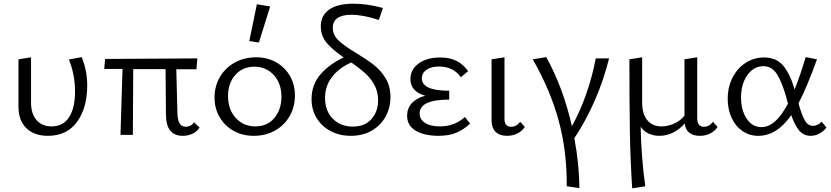

<svg xmlns="http://www.w3.org/2000/svg" viewBox="-20 -730 4496 1039"><path d="M80 -151V-409L148 -420V-174Q148 -114 178 -80Q208 -46 259 -46Q322 -46 354 -96Q386 -146 386 -234Q386 -326 353 -408L422 -421Q452 -348 452 -268Q452 -146 397 -70.5Q342 5 239 5Q165 5 122.5 -36.5Q80 -78 80 -151Z M1060 -40Q1047 -19 1023 -7Q999 5 969 5Q878 5 878 -111L876 -356H701L699 0H632L643 -357H544L549 -411L1048 -414L1043 -355H934L940 -121Q941 -80 952 -62Q963 -44 986 -44Q998 -44 1010 -50Q1022 -56 1030 -68Z M1141 -202Q1141 -264 1170 -313.5Q1199 -363 1250.5 -391.5Q1302 -420 1366 -420Q1426 -420 1474 -393Q1522 -366 1549 -319Q1576 -272 1576 -213Q1576 -151 1547 -101Q1518 -51 1467.5 -23Q1417 5 1353 5Q1292 5 1244 -22Q1196 -49 1168.5 -96Q1141 -143 1141 -202ZM1503 -206Q1503 -279 1461.5 -324Q1420 -369 1357 -369Q1292 -369 1253 -324Q1214 -279 1214 -210Q1214 -137 1256 -91.5Q1298 -46 1362 -46Q1427 -46 1465 -92Q1503 -138 1503 -206ZM1329 -508 1370 -707 1442 -695 1381 -500Z M1909 -442Q1967 -407 2004 -378Q2041 -349 2067 -306Q2093 -263 2093 -204Q2093 -147 2066.5 -99Q2040 -51 1991.5 -23Q1943 5 1878 5Q1818 5 1769.5 -20.5Q1721 -46 1693.5 -91Q1666 -136 1666 -193Q1666 -274 1716.5 -330Q1767 -386 1840 -419Q1780 -460 1748 -498Q1716 -536 1716 -588Q1716 -646 1761 -678Q1806 -710 1892 -710Q1966 -710 2052 -687L2030 -622Q1946 -650 1881 -650Q1831 -650 1806 -632Q1781 -614 1781 -580Q1781 -540 1812.5 -510.5Q1844 -481 1909 -442ZM2026 -187Q2026 -233 2006.5 -269.5Q1987 -306 1957 -333Q1927 -360 1881 -392Q1815 -363 1777 -314Q1739 -265 1739 -200Q1739 -130 1781 -87.5Q1823 -45 1890 -45Q1954 -45 1990 -85.5Q2026 -126 2026 -187Z M2524 -61Q2491 -30 2451 -12.5Q2411 5 2353 5Q2277 5 2230 -22.5Q2183 -50 2183 -104Q2183 -143 2208 -171Q2233 -199 2281 -212Q2201 -235 2201 -302Q2201 -354 2245.5 -386.5Q2290 -419 2363 -419Q2414 -419 2450.5 -400.5Q2487 -382 2513 -345L2474 -312Q2433 -370 2356 -370Q2313 -370 2288 -352.5Q2263 -335 2263 -306Q2263 -239 2411 -239V-191Q2251 -191 2251 -116Q2251 -84 2280 -65Q2309 -46 2361 -46Q2440 -46 2496 -97Z M2640 -80V-409L2710 -420V-91Q2708 -44 2746 -44Q2775 -44 2795 -71L2820 -43Q2806 -21 2780.5 -8Q2755 5 2724 5Q2683 5 2661.5 -17Q2640 -39 2640 -80Z M3088 18Q3115 161 3115 288L3047 278Q3048 85 3002.5 -80Q2957 -245 2863 -409L2936 -421Q3027 -257 3075 -47Q3165 -212 3204 -414H3276Q3217 -178 3088 18Z M3863 -43Q3849 -21 3823.5 -8Q3798 5 3767 5Q3694 5 3685 -62Q3657 -29 3621.5 -12Q3586 5 3548 5Q3517 5 3490.5 -7Q3464 -19 3447 -44Q3450 123 3472 278L3401 289Q3391 134 3388.5 -21Q3386 -176 3386 -409L3455 -420V-174Q3455 -114 3482.5 -80Q3510 -46 3560 -46Q3592 -46 3626.5 -60.5Q3661 -75 3684 -104V-409L3753 -420V-91Q3753 -44 3789 -44Q3819 -44 3838 -71Z M4452 -40Q4439 -21 4415.5 -8Q4392 5 4367 5Q4328 5 4304 -24.5Q4280 -54 4262 -107Q4184 5 4084 5Q4035 5 3997.5 -21Q3960 -47 3939 -92.5Q3918 -138 3918 -195Q3918 -259 3944 -310Q3970 -361 4015 -390Q4060 -419 4114 -419Q4182 -419 4219 -374Q4256 -329 4280 -246Q4309 -317 4340 -421L4401 -409Q4346 -256 4301 -171Q4318 -109 4335 -79Q4352 -49 4380 -49Q4392 -49 4404.5 -55Q4417 -61 4426 -72ZM4244 -169 4235 -203Q4212 -285 4184.5 -328.5Q4157 -372 4110 -372Q4077 -372 4049.5 -350.5Q4022 -329 4006 -290.5Q3990 -252 3990 -203Q3990 -134 4020.5 -88Q4051 -42 4101 -42Q4177 -42 4244 -169Z"/></svg>

Font: Ysabeau
Style: Regular
Weight: 400
Designer: Christian Thalmann (Catharsis Fonts)
Version: Version 0.003